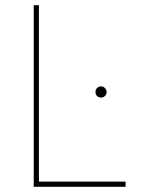

<svg xmlns="http://www.w3.org/2000/svg" viewBox="-20 -720 554 740"><path d="M110 0H464V-20H130V-700H110ZM369 -344C381 -344 391 -353 391 -365C391 -377 381 -387 369 -387C357 -387 348 -377 348 -365C348 -353 357 -344 369 -344Z"/></svg>

Font: Fixel Text Thin
Style: Regular
Weight: 100
Width: 4
Designer: AlfaBravo + MacPaw
Foundry: Kyrylo Tkachov, Marchela Mozhyna, Serhii Makarenko, Maria Weinstein, Zakhar Kryvoshyya
Version: Version 1.211